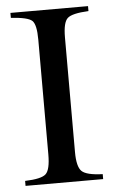

<svg xmlns="http://www.w3.org/2000/svg" viewBox="-50 -697 433 732"><g transform="rotate(-5 166.5 -331.0)"><path d="M315 0H18V-19Q81 -21 98 -37.5Q115 -54 115 -112V-551Q115 -609 99 -624Q83 -639 18 -643V-662H315V-643Q252 -640 234.5 -624Q217 -608 217 -551V-112Q217 -56 235 -38.5Q253 -21 315 -19Z"/></g></svg>

Font: STIX
Style: Regular
Weight: 400
Designer: MicroPress Inc., with final additions and corrections provided by Coen Hoffman, Elsevier (retired)
Version: Version 1.1.1